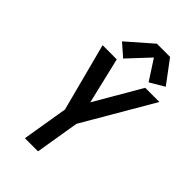

<svg xmlns="http://www.w3.org/2000/svg" viewBox="-285 -1072 1169 1169"><g transform="rotate(45 299.0 -487.5)"><path d="M175 0H288L335 -284L598 -735H476L302 -436L231 -735H109L224 -296ZM255 -766 383 -903 467 -773 560 -828 450 -975H336L176 -835Z"/></g></svg>

Font: Iosevka Sparkle Semibold
Style: Italic
Weight: 600
Italic angle: -9°
Designer: Belleve Invis
Foundry: Belleve Invis
Version: Version 4.5.0; ttfautohint (v1.8.3)